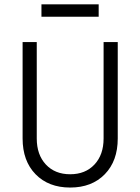

<svg xmlns="http://www.w3.org/2000/svg" viewBox="-20 -842 640 875"><path d="M147.5 -210.9V-650.4H83V-210.9Q83 -108.4 142.1 -47.9Q201.2 12.7 299.8 12.7Q398.4 12.7 457.5 -47.9Q516.6 -108.4 516.6 -210.9V-650.4H452.1V-210.9Q452.1 -136.7 410.6 -92.3Q369.1 -47.9 299.8 -47.9Q230.5 -47.9 189 -92.3Q147.5 -136.7 147.5 -210.9ZM429.7 -765.6H168.9V-822.3H429.7Z"/></svg>

Font: Lohit Devanagari
Style: Regular
Weight: 400
Version: 2.95.4